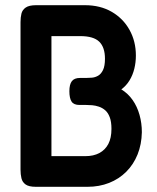

<svg xmlns="http://www.w3.org/2000/svg" viewBox="-20 -710 605 739"><path d="M118 9Q91 9 78.5 0Q66 -9 62.5 -24Q59 -39 59 -57V-625Q59 -643 62.5 -657.5Q66 -672 79 -681Q92 -690 119 -690H307Q366 -690 410 -664.5Q454 -639 478.5 -595Q503 -551 503 -496Q503 -470 497 -445.5Q491 -421 478.5 -400.5Q466 -380 447 -366Q473 -350 490.5 -325Q508 -300 517 -268Q526 -236 526 -201Q525 -154 509.5 -115.5Q494 -77 466 -49Q438 -21 400 -6Q362 9 317 9ZM178 -109H309Q340 -109 362.5 -121Q385 -133 397 -156Q409 -179 409 -214Q409 -241 402.5 -258.5Q396 -276 385 -285.5Q374 -295 360.5 -299.5Q347 -304 334.5 -305Q322 -306 312 -306H286Q264 -306 255.5 -319Q247 -332 247 -359Q247 -385 256.5 -397.5Q266 -410 288 -410H312Q321 -410 333.5 -411Q346 -412 357.5 -418.5Q369 -425 376.5 -440.5Q384 -456 384 -484Q384 -528 362 -549.5Q340 -571 289 -571H178Z"/></svg>

Font: Fredoka SemiCondensed Medium
Style: Regular
Weight: 500
Width: 4
Designer: Ben Nathan
Foundry: Milena B. Brandão, Ben Nathan
Version: Version 2.001